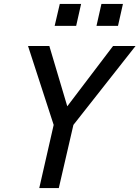

<svg xmlns="http://www.w3.org/2000/svg" viewBox="-20 -953 707 973"><path d="M179 0 252 -320 122 -720H230L335 -367H285L553 -720H667L352 -320L278 0ZM469 -822 494 -933H603L578 -822ZM257 -822 283 -933H391L366 -822Z"/></svg>

Font: Instrument Sans SemiCondensed Medium
Style: Italic
Weight: 500
Width: 4
Italic angle: -13°
Designer: Rodrigo Fuenzalida
Foundry: fragTYPE
Version: Version 1.000;gftools[0.9.28]